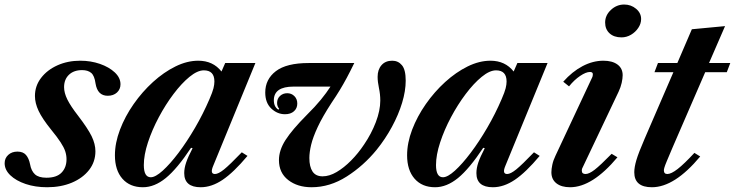

<svg xmlns="http://www.w3.org/2000/svg" viewBox="-49 -796 3166 827"><path d="M154 10.5Q103 10.5 61.5 -3.5Q20 -17.5 -4.5 -41Q-29 -64.5 -29 -93Q-29 -114.5 -13.5 -128.8Q2 -143 26 -143Q50.5 -143 63 -128.5Q75.5 -114 80.5 -88.5Q85.5 -60 101.5 -45.2Q117.5 -30.5 151 -30.5Q195 -30.5 216.2 -52.5Q237.5 -74.5 237.5 -110Q237.5 -127.5 232 -144.2Q226.5 -161 212 -183.2Q197.5 -205.5 170.5 -238.5Q133 -285 117.2 -318.5Q101.5 -352 101.5 -382.5Q101.5 -426 128 -460.5Q154.5 -495 198.8 -514.8Q243 -534.5 296.5 -534.5Q342 -534.5 381.5 -520.8Q421 -507 445.5 -484Q470 -461 470 -433Q470 -411.5 454.8 -397.5Q439.5 -383.5 415 -383.5Q371 -383.5 362.5 -436.5Q358 -470 343.8 -482Q329.5 -494 304.5 -494Q269 -494 248 -474Q227 -454 227 -420.5Q227 -396 241.2 -367.2Q255.5 -338.5 287 -298Q329.5 -242.5 345.8 -209Q362 -175.5 362 -144.5Q362 -99 334.8 -64Q307.5 -29 260.5 -9.2Q213.5 10.5 154 10.5Z M566.5 10.5Q510.5 10.5 478.2 -26.2Q446 -63 446 -127Q446 -180.5 467.8 -237.5Q489.5 -294.5 526.5 -347.5Q563.5 -400.5 610 -442.8Q656.5 -485 706.8 -509.8Q757 -534.5 805 -534.5Q868.5 -534.5 905 -488L921 -524.5H1051L869 -81Q854.5 -46.5 877 -46.5Q891.5 -46.5 916 -66.2Q940.5 -86 992.5 -140L1017 -124.5Q957.5 -53.5 910 -21.5Q862.5 10.5 815.5 10.5Q744.5 10.5 744.5 -50.5Q744.5 -71.5 752.8 -96Q761 -120.5 780.5 -157.5L774 -159.5Q714 -69 665.2 -29.2Q616.5 10.5 566.5 10.5ZM600.5 -32.5Q620.5 -32.5 652 -61Q683.5 -89.5 719.8 -137.5Q756 -185.5 791 -245.5Q826 -305.5 853 -368.5Q866.5 -399.5 870.5 -415.8Q874.5 -432 874.5 -445Q874.5 -493 829 -493Q801.5 -493 767.2 -465Q733 -437 698.5 -391.2Q664 -345.5 635 -291Q606 -236.5 588.2 -182.5Q570.5 -128.5 570.5 -85Q570.5 -32.5 600.5 -32.5Z M1293 10.5Q1232.5 10.5 1192.5 -20.5Q1152.5 -51.5 1152.5 -106.5Q1152.5 -148.5 1180.5 -192.5Q1208.5 -236.5 1273 -301.5Q1308.5 -336.5 1333 -366.5Q1357.5 -396.5 1374.5 -423H1215.5Q1130.5 -423 1130.5 -364Q1130.5 -336 1150 -323.5L1153.5 -327.5Q1144.5 -337.5 1144.5 -352.5Q1144.5 -371 1157.2 -382.8Q1170 -394.5 1188 -394.5Q1206.5 -394.5 1219 -382Q1231.5 -369.5 1231.5 -350Q1231.5 -329.5 1217.2 -316.8Q1203 -304 1178.5 -304Q1145.5 -304 1119.5 -328.5Q1093.5 -353 1093.5 -397.5Q1093.5 -454.5 1139.2 -489.5Q1185 -524.5 1280.5 -524.5H1477Q1459 -487.5 1444.5 -460.5Q1430 -433.5 1415 -408.8Q1400 -384 1379 -353Q1340 -293 1319.5 -249Q1299 -205 1291.2 -172.5Q1283.5 -140 1283.5 -115.5Q1283.5 -78 1297.2 -57.2Q1311 -36.5 1340.5 -36.5Q1369.5 -36.5 1401 -55Q1432.5 -73.5 1463.2 -104.5Q1494 -135.5 1519.5 -174Q1550.5 -219.5 1569.8 -269.8Q1589 -320 1589 -363Q1589 -390 1583.2 -417Q1577.5 -444 1577.5 -465Q1577.5 -496 1594.2 -515.2Q1611 -534.5 1640.5 -534.5Q1666 -534.5 1682.2 -515.2Q1698.5 -496 1698.5 -448.5Q1698.5 -404.5 1683 -353.2Q1667.5 -302 1639.2 -249.8Q1611 -197.5 1573 -150.5Q1517 -82 1444.5 -35.8Q1372 10.5 1293 10.5Z M1825 10.5Q1769 10.5 1736.8 -26.2Q1704.5 -63 1704.5 -127Q1704.5 -180.5 1726.2 -237.5Q1748 -294.5 1785 -347.5Q1822 -400.5 1868.5 -442.8Q1915 -485 1965.2 -509.8Q2015.5 -534.5 2063.5 -534.5Q2127 -534.5 2163.5 -488L2179.5 -524.5H2309.5L2127.5 -81Q2113 -46.5 2135.5 -46.5Q2150 -46.5 2174.5 -66.2Q2199 -86 2251 -140L2275.5 -124.5Q2216 -53.5 2168.5 -21.5Q2121 10.5 2074 10.5Q2003 10.5 2003 -50.5Q2003 -71.5 2011.2 -96Q2019.5 -120.5 2039 -157.5L2032.5 -159.5Q1972.5 -69 1923.8 -29.2Q1875 10.5 1825 10.5ZM1859 -32.5Q1879 -32.5 1910.5 -61Q1942 -89.5 1978.2 -137.5Q2014.5 -185.5 2049.5 -245.5Q2084.5 -305.5 2111.5 -368.5Q2125 -399.5 2129 -415.8Q2133 -432 2133 -445Q2133 -493 2087.5 -493Q2060 -493 2025.8 -465Q1991.5 -437 1957 -391.2Q1922.5 -345.5 1893.5 -291Q1864.5 -236.5 1846.8 -182.5Q1829 -128.5 1829 -85Q1829 -32.5 1859 -32.5Z M2628 -635Q2595.5 -635 2576.5 -652.5Q2557.5 -670 2557.5 -699Q2557.5 -730 2582.2 -753.2Q2607 -776.5 2639.5 -776.5Q2669 -776.5 2690.8 -758.2Q2712.5 -740 2712.5 -714Q2712.5 -694 2700.2 -675.8Q2688 -657.5 2668.8 -646.2Q2649.5 -635 2628 -635ZM2406.5 10.5Q2369 10.5 2347.5 -6.5Q2326 -23.5 2326 -54Q2326 -67.5 2330 -86.5Q2334 -105.5 2343.5 -125L2499.5 -458Q2503 -464.5 2503.8 -468.8Q2504.5 -473 2504.5 -476.5Q2504.5 -486 2492 -486Q2475 -486 2449.8 -469Q2424.5 -452 2402 -424L2377 -444Q2415.5 -487.5 2460 -511Q2504.5 -534.5 2550 -534.5Q2588.5 -534.5 2610.8 -518Q2633 -501.5 2633 -472Q2633 -458.5 2628.8 -439.2Q2624.5 -420 2615.5 -401L2461 -75.5Q2458 -70 2457.5 -66.8Q2457 -63.5 2457 -61Q2457 -46.5 2473 -46.5Q2488.5 -46.5 2512.5 -65Q2536.5 -83.5 2585.5 -133.5L2610.5 -118.5Q2502.5 10.5 2406.5 10.5Z M2759 10.5Q2683 10.5 2683 -54Q2683 -75.5 2692 -106.2Q2701 -137 2728.5 -200.5L2851.5 -485H2770L2785 -524.5H2868.5L2931 -670L3074 -683.5L3005 -524.5H3096.5L3081.5 -485H2988.5L2848.5 -162Q2831.5 -122 2823.2 -102.2Q2815 -82.5 2812.8 -74.5Q2810.5 -66.5 2810.5 -62.5Q2810.5 -46.5 2825.5 -46.5Q2842 -46.5 2870 -68.2Q2898 -90 2942 -137.5L2967 -122Q2856.5 10.5 2759 10.5Z"/></svg>

Font: Libre Caslon Text SemiBold Italic
Style: Regular
Weight: 600
Italic angle: -22.583°
Designer: Pablo Impallari, Rodrigo Fuenzalida, Katja Schimmel
Foundry: Pablo Impallari, Rodrigo Fuenzalida
Version: Version 2.000